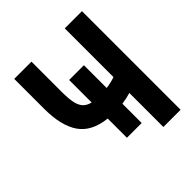

<svg xmlns="http://www.w3.org/2000/svg" viewBox="-194 -853 989 989"><g transform="rotate(-45 300.0 -359.0)"><path d="M432.5 -248Q405.5 -239.5 368 -234V-93.5H260.5V-233.5Q155.5 -245 110 -311Q64.5 -377 64.5 -500V-718.5H190V-500Q190 -450 196.2 -420Q202.5 -390 217.8 -373.5Q233 -357 260.5 -350.5V-514.5H368V-348.5Q402.5 -353 432.5 -363.5V-718.5H558V0H432.5Z"/></g></svg>

Font: JuliaMono Black
Style: Regular
Weight: 900
Monospace: yes
Designer: cormullion
Foundry: corm
Version: Version 0.054; ttfautohint (v1.8.4)